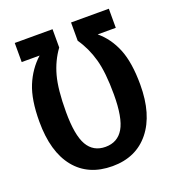

<svg xmlns="http://www.w3.org/2000/svg" viewBox="-129 -792 824 907"><g transform="rotate(-20 283.0 -338.5)"><path d="M29 -302Q29 -412 57 -480Q85 -548 137 -595H47V-691H237V-599Q199 -547 181 -481Q163 -415 163 -302Q163 -185 192.5 -134Q222 -83 283 -83Q344 -83 374 -134Q404 -185 404 -303Q404 -413 385.5 -479.5Q367 -546 330 -599V-691H520V-595H429Q481 -552 509 -483.5Q537 -415 537 -303Q537 -154 469.5 -70Q402 14 283 14Q162 14 95.5 -68Q29 -150 29 -302Z"/></g></svg>

Font: Fira Sans Compressed Medium
Style: Regular
Weight: 500
Width: 1
Designer: bBox Type GmbH & Carrois Corporate GbR & Edenspiekermann AG
Foundry: bBox Type GmbH & Carrois Corporate GbR & Edenspiekermann AG
Version: Version 4.301